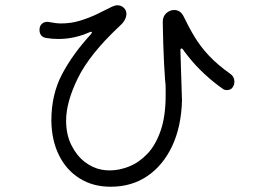

<svg xmlns="http://www.w3.org/2000/svg" viewBox="-20 -708 1040 729"><path d="M400 1Q333 1 282.5 -30.5Q232 -62 204 -118.5Q176 -175 175 -250Q175 -349 215.5 -426Q256 -503 326 -579Q329 -584 329 -585Q329 -589 321 -586Q296 -575 280 -571Q242 -560 202 -560Q190 -560 178 -561Q166 -562 154 -564Q130 -569 130 -595Q130 -609 138.5 -617Q147 -625 159 -625Q165 -625 168 -624Q179 -622 190 -620.5Q201 -619 212 -619Q250 -619 284 -629.5Q318 -640 346.5 -653.5Q375 -667 395 -677.5Q415 -688 425 -688Q440 -688 450 -678.5Q460 -669 460 -655Q460 -645 454 -633Q448 -621 433 -608Q320 -502 275.5 -411Q231 -320 231 -250Q231 -197 251 -157Q271 -117 301.5 -93.5Q332 -70 365 -64Q380 -61 397 -61Q433 -61 470.5 -76Q508 -91 539.5 -124Q571 -157 590 -212Q609 -267 609 -347Q609 -361 609 -374.5Q609 -388 607 -402Q605 -428 603 -465Q601 -502 600 -538Q599 -574 598.5 -598.5Q598 -623 598 -625Q598 -646 611.5 -658Q625 -670 641 -670Q665 -670 677 -646Q697 -604 719.5 -567Q742 -530 774 -496Q806 -462 854 -428Q870 -417 870 -398Q870 -388 866 -381Q859 -366 842 -366Q832 -366 827 -370Q791 -395 757 -426.5Q723 -458 696 -492Q691 -499 685.5 -505.5Q680 -512 675 -520Q672 -524 669 -524Q665 -524 665 -516L671 -325Q668 -226 633.5 -153Q599 -80 539.5 -39.5Q480 1 400 1Z"/></svg>

Font: Kiwi Maru Light
Style: Regular
Weight: 300
Designer: Hiroki-Chan
Version: Version 1.100